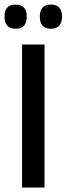

<svg xmlns="http://www.w3.org/2000/svg" viewBox="-27 -838 297 858"><path d="M172 0H71.5V-639H172ZM42.5 -709.5Q18 -709.5 5.5 -723.2Q-7 -737 -7 -762V-765.5Q-7 -790.5 5.5 -804Q18 -817.5 42.5 -817.5Q68 -817.5 80.2 -804Q92.5 -790.5 92.5 -765.5V-762Q92.5 -737 80.2 -723.2Q68 -709.5 42.5 -709.5ZM200.5 -709.5Q175.5 -709.5 163.2 -723.2Q151 -737 151 -762V-765.5Q151 -790.5 163.2 -804Q175.5 -817.5 200.5 -817.5Q225.5 -817.5 237.8 -804Q250 -790.5 250 -765.5V-762Q250 -737 237.8 -723.2Q225.5 -709.5 200.5 -709.5Z"/></svg>

Font: Anek Gujarati Medium Medium
Style: Regular
Weight: 500
Version: Version 1.003